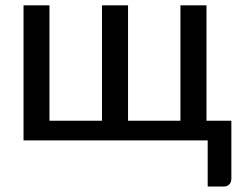

<svg xmlns="http://www.w3.org/2000/svg" viewBox="-20 -528 908 722"><path d="M850 -74V143.5Q850 157.5 842 165.5Q834 173.5 821.5 173.5H761V0H68.5V-508H166V-74H363.5V-508H461.5V-74H658.5V-508H756.5V-74Z"/></svg>

Font: Lato 2
Style: Regular
Weight: 500
Designer: Lukasz Dziedzic with Adam Twardoch and Botio Nikoltchev
Foundry: tyPoland Lukasz Dziedzic
Version: Version 2.015; 2015-08-06; http://www.latofonts.com/